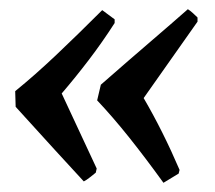

<svg xmlns="http://www.w3.org/2000/svg" viewBox="-20 -426 466 417"><path d="M335 -29Q296 -83 260.5 -127.5Q225 -172 191 -208L199 -242Q263 -298 308.5 -337Q354 -376 388 -406Q393 -403 399 -397.5Q405 -392 409 -388V-379L292 -213Q313 -177 332.5 -138Q352 -99 370 -57L368 -49ZM162 -32Q135 -61 99.5 -100Q64 -139 14 -194L13 -228Q56 -263 102.5 -307Q149 -351 202 -404L229 -384V-376Q202 -334 173 -296Q144 -258 114 -223L190 -60L188 -51Q183 -47 175.5 -41Q168 -35 162 -32Z"/></svg>

Font: Labrada SemiBold
Style: Italic
Weight: 600
Italic angle: -7°
Designer: Mercedes Jáuregui
Foundry: Omnibus-Type Team
Version: Version 1.000; ttfautohint (v1.8.4.7-5d5b)